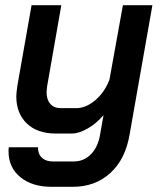

<svg xmlns="http://www.w3.org/2000/svg" viewBox="-20 -519 629 742"><path d="M13 66Q13 56 14 50H127Q126 75 141.5 90Q157 105 184 105H265Q304 105 331.5 77Q359 49 367 0L380 -74Q353 -42 319 -22.5Q285 -3 258 -3H195Q124 -3 83.5 -42Q43 -81 43 -147Q43 -159 47 -187L102 -499H217L162 -185Q160 -169 160 -163Q160 -134 174.5 -117.5Q189 -101 215 -101H274Q312 -101 348 -131.5Q384 -162 403 -211L455 -499H569L481 0Q465 96 406.5 149.5Q348 203 261 203H180Q104 203 58.5 165.5Q13 128 13 66Z"/></svg>

Font: Bai Jamjuree SemiBold
Style: Italic
Weight: 600
Italic angle: -10°
Version: Version 1.000; ttfautohint (v1.6)